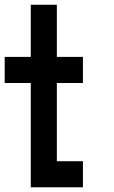

<svg xmlns="http://www.w3.org/2000/svg" viewBox="-20 -798 484 818"><path d="M222.2 -555.6H333.3V-444.4H222.2V-111.1H333.3V0H111.1V-444.4H0V-555.6H111.1V-777.8H222.2Z"/></svg>

Font: Pixeloid Sans
Style: Regular
Weight: 400
Designer: GGBotNet
Foundry: GGBotNet
Version: 0.5